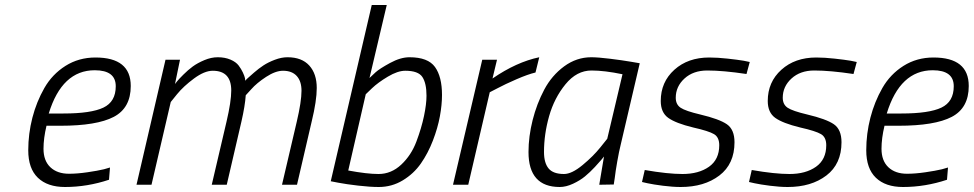

<svg xmlns="http://www.w3.org/2000/svg" viewBox="-20 -739 3895 768"><path d="M175 -285C210.3 -400.3 271.7 -458 359 -458C415 -458 443 -436.7 443 -394C443 -352.7 426.5 -324.2 393.5 -308.5C360.5 -292.8 307.3 -285 234 -285ZM256 -44C224.7 -44 199.8 -52.7 181.5 -70C163.2 -87.3 154 -112 154 -144C154 -172 158 -202.7 166 -236H222C318.7 -236 389.7 -247.8 435 -271.5C480.3 -295.2 503 -336.3 503 -395C503 -471 456 -509 362 -509C317.3 -509 277.3 -497.8 242 -475.5C206.7 -453.2 178.5 -423.7 157.5 -387C136.5 -350.3 120.5 -310.7 109.5 -268C98.5 -225.3 93 -182 93 -138C93 -89.3 105.8 -52.7 131.5 -28C157.2 -3.3 193.3 9 240 9C299.3 9 358 -0.7 416 -20L420 -69L396 -62C379.3 -58 357.3 -54 330 -50C302.7 -46 278 -44 256 -44Z M946 -254C955.3 -294.7 961 -329.3 963 -358L985 -382C999.7 -398.7 1019.5 -415.2 1044.5 -431.5C1069.5 -447.8 1092 -456 1112 -456C1136 -456 1154.3 -449 1167 -435C1179.7 -421 1186 -401.3 1186 -376C1186 -347.3 1179.7 -306 1167 -252L1108 0H1168L1227 -254C1240.3 -308.7 1247 -353 1247 -387C1247 -425 1237 -455 1217 -477C1197 -499 1168 -510 1130 -510C1114 -510 1097.2 -506.7 1079.5 -500C1061.8 -493.3 1046.7 -485.8 1034 -477.5C1021.3 -469.2 1008.7 -459.5 996 -448.5L970.5 -426C966.2 -422 963 -418.7 961 -416L960 -426C958.7 -432 955.8 -439.7 951.5 -449C947.2 -458.3 941.5 -467.7 934.5 -477C927.5 -486.3 916.7 -494.2 902 -500.5C887.3 -506.8 870.3 -510 851 -510C833.7 -510 815.8 -506.2 797.5 -498.5C779.2 -490.8 763.7 -482.3 751 -473C738.3 -463.7 725.8 -452.8 713.5 -440.5C701.2 -428.2 693 -419.5 689 -414.5L680 -403L700 -500H642L526 0H586L663 -331L688 -362C705.3 -383.3 728 -404.3 756 -425C784 -445.7 809 -456 831 -456C880.3 -456 905 -429.7 905 -377C905 -347.7 898.7 -306 886 -252L827 0H887Z M1494 -43C1463.3 -43 1423 -47.7 1373 -57L1443 -362L1468 -386C1484 -401.3 1505.2 -416.8 1531.5 -432.5C1557.8 -448.2 1581 -456 1601 -456C1635.7 -456 1658.5 -447.7 1669.5 -431C1680.5 -414.3 1686 -389.3 1686 -356C1686 -334 1682.7 -307 1676 -275C1669.3 -243 1659.2 -208.8 1645.5 -172.5C1631.8 -136.2 1611.7 -105.5 1585 -80.5C1558.3 -55.5 1528 -43 1494 -43ZM1618 -510C1594 -510 1568 -502.3 1540 -487C1512 -471.7 1492.8 -459.3 1482.5 -450C1472.2 -440.7 1464 -433 1458 -427L1527 -719H1467L1303 -14L1334 -8C1354.7 -4 1381 -0.2 1413 3.5C1445 7.2 1472.3 9 1495 9C1529.7 9 1561.7 0.2 1591 -17.5C1620.3 -35.2 1644.5 -57.7 1663.5 -85C1682.5 -112.3 1698.5 -142.8 1711.5 -176.5C1724.5 -210.2 1733.8 -242.5 1739.5 -273.5C1745.2 -304.5 1748 -333 1748 -359C1748 -407.7 1738.7 -445 1720 -471C1701.3 -497 1667.3 -510 1618 -510Z M1853 0 1939 -370 1970 -386C1990 -396.7 2015.3 -408.7 2046 -422C2076.7 -435.3 2102 -444.3 2122 -449L2137 -510C2076.3 -497.3 2014 -469 1950 -425L1968 -500H1909L1792 0Z M2346 -457C2380.7 -457 2422 -452 2470 -442L2409 -184L2381 -149C2362.3 -125.7 2338.7 -102.2 2310 -78.5C2281.3 -54.8 2256.7 -43 2236 -43C2207.3 -43 2186.8 -50.3 2174.5 -65C2162.2 -79.7 2156 -101.7 2156 -131C2156 -178.3 2162.8 -226.2 2176.5 -274.5C2190.2 -322.8 2212 -365.3 2242 -402C2272 -438.7 2306.7 -457 2346 -457ZM2219 9C2235.7 9 2253.3 4.7 2272 -4C2290.7 -12.7 2306.7 -22.5 2320 -33.5C2333.3 -44.5 2346.5 -57 2359.5 -71C2372.5 -85 2381.2 -94.7 2385.5 -100L2396 -113C2393.3 -99 2387 -61.3 2377 0L2435 -1L2439 -27C2441 -44.3 2444.3 -66.3 2449 -93C2453.7 -119.7 2458.3 -142.3 2463 -161L2539 -486L2504 -492C2480.7 -496 2452.8 -500 2420.5 -504C2388.2 -508 2363 -510 2345 -510C2305.7 -510 2269.5 -497.8 2236.5 -473.5C2203.5 -449.2 2177 -418.2 2157 -380.5C2137 -342.8 2121.5 -302.2 2110.5 -258.5C2099.5 -214.8 2094 -172.3 2094 -131C2094 -37.7 2135.7 9 2219 9Z M2979 -491 2955 -496C2939 -498.7 2917.5 -501.5 2890.5 -504.5C2863.5 -507.5 2839 -509 2817 -509C2760.3 -509 2713.8 -492.7 2677.5 -460C2641.2 -427.3 2623 -385.7 2623 -335C2623 -304.3 2633 -281.8 2653 -267.5C2673 -253.2 2706.3 -240.3 2753 -229C2794.3 -219.7 2822 -210.8 2836 -202.5C2850 -194.2 2857 -179.3 2857 -158C2857 -120 2843.3 -91.3 2816 -72C2788.7 -52.7 2753.3 -43 2710 -43C2670.7 -43 2620.3 -48.3 2559 -59L2548 -11L2570 -6C2585.3 -2.7 2606 0.7 2632 4C2658 7.3 2681.7 9 2703 9C2765.7 9 2817.2 -6.3 2857.5 -37C2897.8 -67.7 2918 -112 2918 -170C2918 -204 2907.8 -228 2887.5 -242C2867.2 -256 2831.7 -269 2781 -281C2741.7 -290.3 2715.5 -299.3 2702.5 -308C2689.5 -316.7 2683 -330 2683 -348C2683 -378 2694.7 -403.7 2718 -425C2741.3 -446.3 2771.7 -457 2809 -457C2851.7 -457 2904 -452.3 2966 -443Z M3407 -491 3383 -496C3367 -498.7 3345.5 -501.5 3318.5 -504.5C3291.5 -507.5 3267 -509 3245 -509C3188.3 -509 3141.8 -492.7 3105.5 -460C3069.2 -427.3 3051 -385.7 3051 -335C3051 -304.3 3061 -281.8 3081 -267.5C3101 -253.2 3134.3 -240.3 3181 -229C3222.3 -219.7 3250 -210.8 3264 -202.5C3278 -194.2 3285 -179.3 3285 -158C3285 -120 3271.3 -91.3 3244 -72C3216.7 -52.7 3181.3 -43 3138 -43C3098.7 -43 3048.3 -48.3 2987 -59L2976 -11L2998 -6C3013.3 -2.7 3034 0.7 3060 4C3086 7.3 3109.7 9 3131 9C3193.7 9 3245.2 -6.3 3285.5 -37C3325.8 -67.7 3346 -112 3346 -170C3346 -204 3335.8 -228 3315.5 -242C3295.2 -256 3259.7 -269 3209 -281C3169.7 -290.3 3143.5 -299.3 3130.5 -308C3117.5 -316.7 3111 -330 3111 -348C3111 -378 3122.7 -403.7 3146 -425C3169.3 -446.3 3199.7 -457 3237 -457C3279.7 -457 3332 -452.3 3394 -443Z M3527 -285C3562.3 -400.3 3623.7 -458 3711 -458C3767 -458 3795 -436.7 3795 -394C3795 -352.7 3778.5 -324.2 3745.5 -308.5C3712.5 -292.8 3659.3 -285 3586 -285ZM3608 -44C3576.7 -44 3551.8 -52.7 3533.5 -70C3515.2 -87.3 3506 -112 3506 -144C3506 -172 3510 -202.7 3518 -236H3574C3670.7 -236 3741.7 -247.8 3787 -271.5C3832.3 -295.2 3855 -336.3 3855 -395C3855 -471 3808 -509 3714 -509C3669.3 -509 3629.3 -497.8 3594 -475.5C3558.7 -453.2 3530.5 -423.7 3509.5 -387C3488.5 -350.3 3472.5 -310.7 3461.5 -268C3450.5 -225.3 3445 -182 3445 -138C3445 -89.3 3457.8 -52.7 3483.5 -28C3509.2 -3.3 3545.3 9 3592 9C3651.3 9 3710 -0.7 3768 -20L3772 -69L3748 -62C3731.3 -58 3709.3 -54 3682 -50C3654.7 -46 3630 -44 3608 -44Z"/></svg>

Font: RazerF5 Light
Style: Italic
Weight: 300
Foundry: Razer Inc.
Version: Version 2